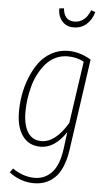

<svg xmlns="http://www.w3.org/2000/svg" viewBox="-63 -801 588 1041"><g transform="rotate(5 231.5 -280.5)"><path d="M303.2 -660.2Q263.7 -660.2 240.2 -686.8Q216.8 -713.4 216.8 -755.9L242.2 -758.8Q248 -691.9 304.2 -691.9Q333.5 -691.9 355.7 -710Q377.9 -728 390.1 -761.2L413.1 -752.9Q401.4 -710.4 372.3 -685.3Q343.3 -660.2 303.2 -660.2ZM286.1 -530.8Q350.1 -530.8 410.2 -494.1L338.9 5.9Q331.1 58.1 314.5 96.7Q297.9 135.3 273.9 157.5Q250 179.7 222.4 189.9Q194.8 200.2 162.1 200.2Q88.9 200.2 26.9 152.8L43 130.9Q101.6 170.9 163.1 170.9Q217.8 170.9 255.9 131.3Q293.9 91.8 306.2 4.9L318.8 -91.8Q258.3 0 180.2 0Q118.2 0 83.5 -46.4Q48.8 -92.8 47.9 -174.8Q47.4 -222.2 55.7 -270.5Q64 -318.8 82.8 -366Q101.6 -413.1 128.4 -449.5Q155.3 -485.8 196.3 -508.3Q237.3 -530.8 286.1 -530.8ZM285.2 -501Q250.5 -501 220.2 -486.6Q189.9 -472.2 168.2 -447.5Q146.5 -422.9 129.4 -390.6Q112.3 -358.4 102.3 -321.8Q92.3 -285.2 87.4 -248.3Q82.5 -211.4 83 -175.8Q84 -106.9 109.4 -68.8Q134.8 -30.8 182.1 -30.8Q259.3 -30.8 325.2 -142.1L374 -479Q337.4 -501 285.2 -501Z"/></g></svg>

Font: Fira Sans Compressed UltraLight
Style: Italic
Weight: 200
Width: 3
Italic angle: -8°
Designer: Carrois Corporate & Edenspiekermann AG
Foundry: Carrois Corporate GbR & Edenspiekermann AG
Version: Version 4.203;PS 004.203;hotconv 1.0.88;makeotf.lib2.5.64775